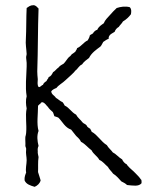

<svg xmlns="http://www.w3.org/2000/svg" viewBox="-20 -725 596 742"><path d="M527 -17C527 -23 528 -30 524 -32C519 -40 511 -48 504 -55C494 -66 482 -74 474 -84C471 -86 471 -91 466 -92C460 -96 455 -102 452 -109C438 -117 430 -129 416 -136C409 -146 399 -153 393 -164C370 -178 358 -203 334 -216C333 -221 330 -223 329 -227C324 -231 317 -233 315 -240C311 -246 303 -247 299 -252C291 -263 280 -270 274 -282C256 -291 248 -309 230 -317C228 -322 225 -326 222 -330C212 -334 205 -342 196 -347C191 -356 179 -359 178 -372C182 -378 190 -382 198 -385C207 -397 222 -404 233 -415C244 -425 269 -447 271 -452C281 -459 285 -471 297 -476C304 -487 315 -494 324 -501C334 -521 352 -533 368 -545C373 -550 375 -557 379 -563C386 -567 392 -573 400 -575C399 -582 402 -586 405 -590C410 -595 417 -598 423 -602C426 -611 432 -617 439 -621C444 -629 451 -634 455 -642C467 -649 478 -659 486 -670C488 -682 488 -690 482 -697C465 -702 446 -699 431 -694C422 -686 413 -676 405 -667C396 -657 386 -648 381 -635C371 -628 361 -622 356 -610C349 -608 345 -604 341 -599C339 -593 331 -593 327 -588C326 -580 322 -575 319 -569C303 -562 295 -546 278 -539C277 -533 273 -530 271 -525C266 -522 263 -518 258 -516C254 -512 252 -507 247 -505C239 -497 234 -487 226 -479C219 -475 211 -471 206 -464C198 -459 194 -451 185 -446C181 -438 177 -430 168 -427C167 -420 161 -418 160 -412C154 -408 148 -404 146 -397C140 -396 135 -386 129 -389C123 -398 126 -409 126 -419C125 -429 124 -439 124 -449C127 -532 126 -613 129 -692C124 -697 119 -704 110 -705C96 -705 91 -699 83 -694C81 -659 82 -609 80 -575C78 -555 82 -536 83 -516C83 -512 81 -508 81 -505C81 -495 83 -489 83 -482V-468C82 -428 77 -390 83 -353C79 -339 80 -320 83 -306C77 -277 84 -244 81 -211C81 -206 79 -201 78 -196C77 -184 79 -172 78 -161C79 -155 82 -153 81 -147C79 -132 83 -119 83 -106C83 -90 78 -75 81 -58C78 -50 74 -42 75 -28C81 -13 97 -8 114 -3C125 -8 134 -16 137 -28C134 -40 130 -49 127 -60C128 -76 126 -99 129 -118C128 -126 125 -132 126 -140C125 -149 126 -155 129 -161C124 -181 122 -201 129 -219C121 -247 127 -283 127 -317C131 -318 131 -323 135 -323C137 -326 138 -330 144 -330C155 -327 158 -318 165 -312C170 -304 177 -298 184 -292C187 -287 188 -281 190 -276C195 -274 201 -273 206 -270C222 -254 231 -232 255 -224C262 -216 267 -208 274 -200C281 -193 289 -187 293 -177C309 -169 320 -154 334 -144C341 -129 356 -122 364 -107C378 -101 386 -89 397 -80C402 -70 411 -63 417 -54C430 -46 439 -35 449 -24C457 -20 465 -16 471 -10C493 -8 516 -3 527 -17Z"/></svg>

Font: FuturaRener
Style: Light
Weight: 300
Designer: BSozoo
Foundry: BSozoo
Version: Version 1.0